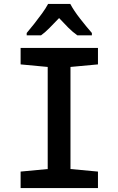

<svg xmlns="http://www.w3.org/2000/svg" viewBox="-20 -958 603 978"><path d="M85 0V-84L223 -97V-617L85 -630V-714H479V-630L339 -617V-97L479 -84V0ZM116 -790Q133 -810 154 -836.5Q175 -863 194.5 -890Q214 -917 225 -938H338Q356 -904 388 -863Q420 -822 448 -790V-778H374Q351 -794 328 -817Q305 -840 281 -866Q256 -840 233 -816.5Q210 -793 189 -778H116Z"/></svg>

Font: Noto Sans Mono SemiCondensed SemiBold
Style: Regular
Weight: 600
Width: 4
Designer: Monotype Design Team
Foundry: Monotype Imaging Inc.
Version: Version 2.014; ttfautohint (v1.8.4.7-5d5b)